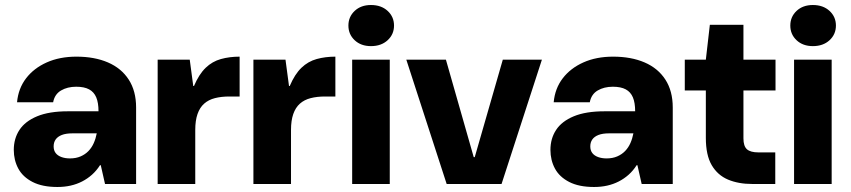

<svg xmlns="http://www.w3.org/2000/svg" viewBox="-20 -734 3397 766"><path d="M209 12Q149 12 110 -8Q71 -28 53 -61.5Q35 -95 35 -136Q35 -181 57.5 -215.5Q80 -250 128 -270Q176 -290 251 -290H373Q373 -324 364 -345.5Q355 -367 335.5 -377.5Q316 -388 284 -388Q249 -388 223.5 -373Q198 -358 192 -326H48Q53 -381 84 -421.5Q115 -462 166.5 -485Q218 -508 285 -508Q357 -508 410.5 -485Q464 -462 493.5 -416.5Q523 -371 523 -305V0H399L382 -75H379Q365 -53 347 -37Q329 -21 307.5 -10Q286 1 261.5 6.5Q237 12 209 12ZM259 -102Q283 -102 301.5 -110Q320 -118 333 -131.5Q346 -145 354 -163Q362 -181 366 -202H269Q243 -202 226.5 -195.5Q210 -189 202 -177.5Q194 -166 194 -150Q194 -134 202 -123.5Q210 -113 225 -107.5Q240 -102 259 -102Z M609 0V-496H737L751 -391H754Q774 -438 800.5 -463.5Q827 -489 861.5 -498.5Q896 -508 936 -508V-349H895Q863 -349 837.5 -342.5Q812 -336 794.5 -320.5Q777 -305 768 -279Q759 -253 759 -216V0Z M991 0V-496H1119L1133 -391H1136Q1156 -438 1182.5 -463.5Q1209 -489 1243.5 -498.5Q1278 -508 1318 -508V-349H1277Q1245 -349 1219.5 -342.5Q1194 -336 1176.5 -320.5Q1159 -305 1150 -279Q1141 -253 1141 -216V0Z M1385 0V-496H1535V0ZM1460 -550Q1420 -550 1395 -573.5Q1370 -597 1370 -632Q1370 -667 1395 -690.5Q1420 -714 1460 -714Q1501 -714 1526.5 -690.5Q1552 -667 1552 -632Q1552 -597 1526.5 -573.5Q1501 -550 1460 -550Z M1762 0 1601 -496H1759L1870 -107H1874L1986 -496H2142L1981 0Z M2350 12Q2290 12 2251 -8Q2212 -28 2194 -61.5Q2176 -95 2176 -136Q2176 -181 2198.5 -215.5Q2221 -250 2269 -270Q2317 -290 2392 -290H2514Q2514 -324 2505 -345.5Q2496 -367 2476.5 -377.5Q2457 -388 2425 -388Q2390 -388 2364.5 -373Q2339 -358 2333 -326H2189Q2194 -381 2225 -421.5Q2256 -462 2307.5 -485Q2359 -508 2426 -508Q2498 -508 2551.5 -485Q2605 -462 2634.5 -416.5Q2664 -371 2664 -305V0H2540L2523 -75H2520Q2506 -53 2488 -37Q2470 -21 2448.5 -10Q2427 1 2402.5 6.5Q2378 12 2350 12ZM2400 -102Q2424 -102 2442.5 -110Q2461 -118 2474 -131.5Q2487 -145 2495 -163Q2503 -181 2507 -202H2410Q2384 -202 2367.5 -195.5Q2351 -189 2343 -177.5Q2335 -166 2335 -150Q2335 -134 2343 -123.5Q2351 -113 2366 -107.5Q2381 -102 2400 -102Z M2981 0Q2926 0 2884.5 -17.5Q2843 -35 2819.5 -75Q2796 -115 2796 -184V-373H2712V-496H2796L2812 -635H2946V-496H3074V-373H2946V-182Q2946 -151 2960 -138.5Q2974 -126 3006 -126H3073V0Z M3148 0V-496H3298V0ZM3223 -550Q3183 -550 3158 -573.5Q3133 -597 3133 -632Q3133 -667 3158 -690.5Q3183 -714 3223 -714Q3264 -714 3289.5 -690.5Q3315 -667 3315 -632Q3315 -597 3289.5 -573.5Q3264 -550 3223 -550Z"/></svg>

Font: DM Sans 9pt 36pt Black
Style: Regular
Weight: 900
Version: Version 4.004;gftools[0.9.30]